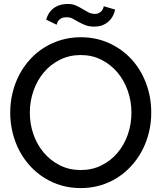

<svg xmlns="http://www.w3.org/2000/svg" viewBox="-20 -945 818 980"><path d="M392.1 -77.1Q450.2 -77.1 497.8 -100.8Q545.4 -124.5 579.6 -164.8Q613.8 -205.1 632.3 -258.1Q650.9 -311 650.9 -370.1Q650.9 -428.7 632.1 -481.9Q613.3 -535.2 579.1 -575.7Q544.9 -616.2 497.3 -640.1Q449.7 -664.1 392.1 -664.1Q334 -664.1 286.1 -640.1Q238.3 -616.2 204.1 -575.9Q169.9 -535.6 151.1 -482.2Q132.3 -428.7 132.3 -370.1Q132.3 -311 151.1 -258.1Q169.9 -205.1 204.3 -164.8Q238.8 -124.5 286.4 -100.8Q334 -77.1 392.1 -77.1ZM392.1 15.1Q339.8 15.1 293 1.5Q246.1 -12.2 206.1 -37.4Q166 -62.5 133.8 -97.7Q101.6 -132.8 79.1 -175.5Q56.6 -218.3 44.4 -267.6Q32.2 -316.9 32.2 -370.1Q32.2 -423.3 44.4 -472.7Q56.6 -522 79.3 -564.9Q102.1 -607.9 134.3 -642.8Q166.5 -677.7 206.3 -702.6Q246.1 -727.5 293 -741.2Q339.8 -754.9 392.1 -754.9Q470.7 -754.9 536.9 -724.9Q603 -694.8 650.9 -642.8Q698.7 -590.8 725.3 -520.5Q752 -450.2 752 -370.1Q752 -316.9 739.7 -267.6Q727.5 -218.3 704.8 -175.5Q682.1 -132.8 649.9 -97.7Q617.7 -62.5 577.9 -37.4Q538.1 -12.2 491 1.5Q443.8 15.1 392.1 15.1ZM325.7 -924.8Q350.1 -924.8 367.9 -916.7Q385.7 -908.7 401.1 -899.2Q416.5 -889.6 431.6 -881.8Q446.8 -874 465.8 -874Q479.5 -874 492.4 -883.3Q505.4 -892.6 509.8 -913.1L567.9 -896Q558.1 -854.5 529.8 -831.8Q501.5 -809.1 461.9 -809.1Q434.6 -809.1 415.5 -816.7Q396.5 -824.2 380.9 -833Q365.2 -841.8 351.6 -849.4Q337.9 -856.9 321.8 -856.9Q314.5 -856.9 306.9 -856Q299.3 -855 292 -851.3Q284.7 -847.7 278.6 -840.1Q272.5 -832.5 269 -818.8L215.8 -844.7Q222.2 -867.7 233.9 -883.1Q245.6 -898.4 260.3 -907.7Q274.9 -917 291.7 -920.9Q308.6 -924.8 325.7 -924.8Z"/></svg>

Font: Twentytwelve Slab
Style: TwentytwelveSlab
Weight: 400
Designer: Domenico Catapano
Version: Version 1.00 2012